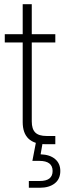

<svg xmlns="http://www.w3.org/2000/svg" viewBox="-20 -676 303 900"><path d="M239.3 -515.6V-477.1H128.9V-106.9Q128.9 -71.3 145.3 -54.9Q161.6 -38.6 198.2 -38.6H239.3V0H195.3Q86.4 0 86.4 -104V-477.1H2.4V-515.6H86.4V-656.2H128.9V-515.6ZM115.2 204.1V172.4H166.5Q226.6 172.4 226.6 125.5Q226.6 78.1 164.1 78.1H131.8L149.4 -13.7H178.7V0L170.4 47.4Q213.9 48.8 238.3 69.6Q262.7 90.3 262.7 125.5Q262.7 163.1 236.6 183.6Q210.4 204.1 166.5 204.1Z"/></svg>

Font: Inter Display ExtraLight
Style: Regular
Weight: 200
Designer: Rasmus Andersson
Foundry: rsms
Version: Version 4.000;git-a52131595